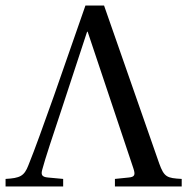

<svg xmlns="http://www.w3.org/2000/svg" viewBox="-47 -670 673 690"><path d="M-27 0H180V-27L126 -32C102 -34 100 -43 105 -61C114 -96 146 -192 175 -279L266 -556H268L432 -66C440 -42 438 -34 415 -32L366 -27V0H606V-27C553 -30 543 -33 525 -83L327 -650H260L147 -326C108 -217 79 -135 55 -76C40 -37 25 -30 -27 -27Z"/></svg>

Font: erewhon
Style: Regular
Weight: 400
Version: Version 1.0.0